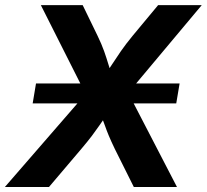

<svg xmlns="http://www.w3.org/2000/svg" viewBox="-40 -748 827 768"><path d="M90.7 -334.5 104 -414.1H678.4L665 -334.5ZM-20.5 0 350.3 -427.3 331.7 -314.2 123.4 -727.5H290.7L350 -605.4Q366.6 -571.2 376.4 -543.4Q386.2 -515.6 393.8 -490.1Q401.4 -464.6 411.4 -436.8H371.8Q391.5 -464.4 407.9 -490Q424.4 -515.6 443.7 -543.5Q463 -571.4 491 -605.4L592.5 -727.5H767L427.6 -322.3L445.2 -429.9L667.9 0H495.3L419.2 -152.4Q404.4 -183.2 395.4 -204.7Q386.5 -226.1 379.8 -245.4Q373.1 -264.6 363.7 -288.5H386.9Q370.3 -264.8 356.9 -245.3Q343.6 -225.9 327.4 -204.4Q311.1 -182.9 285.3 -152.4L155.9 0Z"/></svg>

Font: Adwaita Sans
Style: Italic
Weight: 400
Italic angle: -9.39999°
Designer: Rasmus Andersson
Foundry: rsms
Version: Version 4.001;git-9221beed3